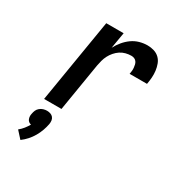

<svg xmlns="http://www.w3.org/2000/svg" viewBox="-183 -653 966 1033"><g transform="rotate(30 300.0 -136.5)"><path d="M95 0 181 -520H289L272 -420Q284 -443 301 -463.5Q318 -484 339 -499Q360 -514 384.5 -521Q409 -528 434 -528Q455 -528 474.5 -522Q494 -516 508 -502.5Q522 -489 529 -470Q536 -451 538.5 -431Q541 -411 539.5 -389.5Q538 -368 534 -347H426Q428 -357 429 -367Q430 -377 429 -386.5Q428 -396 426 -405Q424 -414 418.5 -421.5Q413 -429 404.5 -432.5Q396 -436 386 -436Q369 -436 351.5 -431.5Q334 -427 319 -417Q304 -407 292 -393Q280 -379 272 -363.5Q264 -348 259.5 -331Q255 -314 252 -298L203 0ZM95 255 56 212Q71 200 82.5 185.5Q94 171 103 155Q94 153 88 148Q82 143 79 135.5Q76 128 75.5 119.5Q75 111 77 103Q79 91 83.5 80.5Q88 70 97.5 62Q107 54 118.5 50.5Q130 47 141 47Q152 47 162.5 50.5Q173 54 179.5 62Q186 70 187.5 80.5Q189 91 187 103Q183 124 175.5 145Q168 166 156.5 186Q145 206 129.5 223.5Q114 241 95 255Z"/></g></svg>

Font: Iosevka SmBd Ex Obl
Style: Regular
Weight: 600
Width: 7
Italic angle: -9°
Monospace: yes
Designer: Belleve Invis
Foundry: Belleve Invis
Version: Version 32.5.0; ttfautohint (v1.8.4)